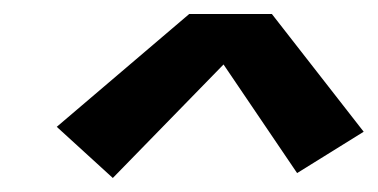

<svg xmlns="http://www.w3.org/2000/svg" viewBox="-20 -718 540 274"><path d="M141 -464 61 -537 250 -698H368L499 -530L404 -471L299 -626Z"/></svg>

Font: Iosevka Curly Oblique
Style: Bold
Weight: 700
Italic angle: -9°
Monospace: yes
Designer: Belleve Invis
Foundry: Belleve Invis
Version: Version 11.1.0; ttfautohint (v1.8.3)